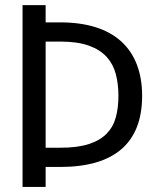

<svg xmlns="http://www.w3.org/2000/svg" viewBox="-20 -736 652 756"><path d="M159.7 -78.6V0H68.8V-715.8H159.7V-647.9H216.8Q296.4 -647.9 356.9 -628.7Q417.5 -609.4 458 -572.3Q498.5 -535.2 519 -481.4Q539.6 -427.7 539.6 -358.4Q539.6 -219.2 458.3 -148.9Q377 -78.6 216.8 -78.6ZM159.7 -572.3V-154.3H216.8Q285.2 -154.3 329.6 -168.7Q374 -183.1 399.9 -209.7Q425.8 -236.3 436 -273.9Q446.3 -311.5 446.3 -358.4Q446.3 -405.3 436 -444.3Q425.8 -483.4 399.9 -512Q374 -540.5 329.6 -556.4Q285.2 -572.3 216.8 -572.3Z"/></svg>

Font: Arian AMU
Style: Regular
Weight: 400
Designer: Ruben Hakobyan (Tarumian)
Foundry: Ruben Hakobyan (Tarumian)
Version: Version 4.003